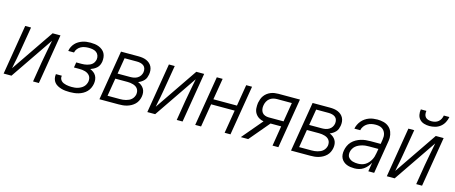

<svg xmlns="http://www.w3.org/2000/svg" viewBox="-45 -1334 4589 1936"><g transform="rotate(15 2250.0 -366.0)"><path d="M10 0 96 -520H157L122 -312Q117 -278 110.5 -244Q104 -210 98 -175L90 -137Q87 -121 84 -105.5Q81 -90 78 -74L382 -520H464L378 0H317L351 -208Q361 -268 373 -327.5Q385 -387 396 -446L92 0Z M702 8Q679 8 657 6Q635 4 614 -2Q593 -8 574 -18Q555 -28 541.5 -44Q528 -60 522.5 -81.5Q517 -103 520 -125L521 -131H582V-128Q579 -113 584 -99.5Q589 -86 599 -76.5Q609 -67 622 -61.5Q635 -56 649 -53Q663 -50 677.5 -48.5Q692 -47 706 -47Q722 -47 738 -48.5Q754 -50 769 -54.5Q784 -59 799.5 -67Q815 -75 827 -86.5Q839 -98 846.5 -113Q854 -128 857 -144Q859 -160 856.5 -175.5Q854 -191 845 -203Q836 -215 823.5 -223Q811 -231 796 -235.5Q781 -240 765.5 -241.5Q750 -243 734 -243H679L688 -298H743Q757 -298 771.5 -299.5Q786 -301 800 -304.5Q814 -308 827.5 -314Q841 -320 852.5 -330Q864 -340 870.5 -353.5Q877 -367 880 -381Q883 -403 875.5 -422.5Q868 -442 852 -453.5Q836 -465 815 -469Q794 -473 772 -473Q752 -473 731.5 -469.5Q711 -466 692 -456Q673 -446 659 -428.5Q645 -411 641 -391V-389H580L581 -392Q584 -413 594 -433Q604 -453 619 -469.5Q634 -486 653.5 -497.5Q673 -509 693.5 -516Q714 -523 735 -525.5Q756 -528 777 -528Q800 -528 822 -525Q844 -522 864 -514Q884 -506 901 -492.5Q918 -479 928 -460.5Q938 -442 940.5 -419.5Q943 -397 940 -374Q937 -356 929.5 -338.5Q922 -321 907.5 -307.5Q893 -294 876 -285Q859 -276 842 -270Q862 -262 878.5 -249.5Q895 -237 905 -219Q915 -201 917.5 -179Q920 -157 916 -135Q912 -113 902 -91Q892 -69 875 -51.5Q858 -34 836.5 -22Q815 -10 792.5 -3.5Q770 3 747 5.5Q724 8 702 8Z M1010 0 1096 -520H1278Q1300 -520 1321 -517Q1342 -514 1361 -506Q1380 -498 1395.5 -484.5Q1411 -471 1420 -453Q1429 -435 1431 -413.5Q1433 -392 1429 -370Q1426 -354 1420 -337.5Q1414 -321 1401.5 -307.5Q1389 -294 1373.5 -284Q1358 -274 1342 -268Q1362 -260 1378 -247.5Q1394 -235 1404.5 -217.5Q1415 -200 1417.5 -178.5Q1420 -157 1416 -135Q1412 -113 1402 -92Q1392 -71 1375.5 -55Q1359 -39 1339 -28Q1319 -17 1297 -10.5Q1275 -4 1253.5 -2Q1232 0 1210 0ZM1120 -297H1252Q1271 -297 1290 -300.5Q1309 -304 1326.5 -314.5Q1344 -325 1355 -342Q1366 -359 1369 -378Q1372 -397 1367 -415.5Q1362 -434 1348 -445Q1334 -456 1315.5 -460.5Q1297 -465 1278 -465H1148ZM1080 -55H1210Q1225 -55 1240 -56.5Q1255 -58 1270.5 -62Q1286 -66 1300.5 -72.5Q1315 -79 1327 -90Q1339 -101 1346.5 -115Q1354 -129 1357 -144Q1359 -160 1356.5 -175Q1354 -190 1345.5 -202Q1337 -214 1325 -221.5Q1313 -229 1298.5 -233.5Q1284 -238 1269 -240Q1254 -242 1239 -242H1111Z M1510 0 1596 -520H1657L1622 -312Q1617 -278 1610.5 -244Q1604 -210 1598 -175L1590 -137Q1587 -121 1584 -105.5Q1581 -90 1578 -74L1882 -520H1964L1878 0H1817L1851 -208Q1861 -268 1873 -327.5Q1885 -387 1896 -446L1592 0Z M2010 0 2096 -520H2157L2120 -297H2366L2403 -520H2464L2378 0H2317L2357 -242H2111L2071 0Z M2563 0H2486L2666 -213Q2639 -217 2615.5 -232Q2592 -247 2578 -270Q2564 -293 2562 -321.5Q2560 -350 2564 -379Q2568 -398 2574.5 -417.5Q2581 -437 2593.5 -454.5Q2606 -472 2623 -485Q2640 -498 2659.5 -506Q2679 -514 2699 -517Q2719 -520 2739 -520H2964L2878 0H2817L2851 -210H2740ZM2706 -265H2861L2894 -465H2739Q2719 -465 2699 -459.5Q2679 -454 2662.5 -440.5Q2646 -427 2636.5 -408Q2627 -389 2624 -370Q2620 -349 2623 -329Q2626 -309 2637 -294Q2648 -279 2667 -272Q2686 -265 2706 -265Z M3010 0 3096 -520H3278Q3300 -520 3321 -517Q3342 -514 3361 -506Q3380 -498 3395.5 -484.5Q3411 -471 3420 -453Q3429 -435 3431 -413.5Q3433 -392 3429 -370Q3426 -354 3420 -337.5Q3414 -321 3401.5 -307.5Q3389 -294 3373.5 -284Q3358 -274 3342 -268Q3362 -260 3378 -247.5Q3394 -235 3404.5 -217.5Q3415 -200 3417.5 -178.5Q3420 -157 3416 -135Q3412 -113 3402 -92Q3392 -71 3375.5 -55Q3359 -39 3339 -28Q3319 -17 3297 -10.5Q3275 -4 3253.5 -2Q3232 0 3210 0ZM3120 -297H3252Q3271 -297 3290 -300.5Q3309 -304 3326.5 -314.5Q3344 -325 3355 -342Q3366 -359 3369 -378Q3372 -397 3367 -415.5Q3362 -434 3348 -445Q3334 -456 3315.5 -460.5Q3297 -465 3278 -465H3148ZM3080 -55H3210Q3225 -55 3240 -56.5Q3255 -58 3270.5 -62Q3286 -66 3300.5 -72.5Q3315 -79 3327 -90Q3339 -101 3346.5 -115Q3354 -129 3357 -144Q3359 -160 3356.5 -175Q3354 -190 3345.5 -202Q3337 -214 3325 -221.5Q3313 -229 3298.5 -233.5Q3284 -238 3269 -240Q3254 -242 3239 -242H3111Z M3673 8Q3652 8 3631 5Q3610 2 3591.5 -5.5Q3573 -13 3557.5 -26.5Q3542 -40 3533 -58Q3524 -76 3522.5 -97Q3521 -118 3525 -140Q3529 -164 3540 -188.5Q3551 -213 3569.5 -232.5Q3588 -252 3612 -265.5Q3636 -279 3661 -286.5Q3686 -294 3711 -296.5Q3736 -299 3761 -299H3866L3873 -343Q3876 -360 3876 -377Q3876 -394 3871 -409.5Q3866 -425 3856 -438Q3846 -451 3832 -459Q3818 -467 3801.5 -470Q3785 -473 3768 -473Q3746 -473 3724.5 -468.5Q3703 -464 3683 -452Q3663 -440 3649 -420.5Q3635 -401 3631 -379H3570Q3574 -401 3584 -422Q3594 -443 3609 -461Q3624 -479 3643.5 -492.5Q3663 -506 3684.5 -514Q3706 -522 3728.5 -525Q3751 -528 3772 -528Q3805 -528 3836.5 -520Q3868 -512 3891.5 -492Q3915 -472 3926.5 -442.5Q3938 -413 3938 -381Q3938 -369 3936.5 -357.5Q3935 -346 3933 -334L3878 0H3817L3832 -94Q3821 -72 3804 -52Q3787 -32 3766 -18Q3745 -4 3721 2Q3697 8 3673 8ZM3696 -47Q3715 -47 3734.5 -51.5Q3754 -56 3771 -66.5Q3788 -77 3801.5 -92Q3815 -107 3825 -124.5Q3835 -142 3840.5 -160.5Q3846 -179 3849 -198L3857 -244H3762Q3744 -244 3726 -242.5Q3708 -241 3689.5 -236Q3671 -231 3653.5 -223Q3636 -215 3621.5 -202.5Q3607 -190 3597.5 -172.5Q3588 -155 3585 -137Q3583 -123 3585 -108.5Q3587 -94 3595.5 -83.5Q3604 -73 3615.5 -65.5Q3627 -58 3640 -54Q3653 -50 3667.5 -48.5Q3682 -47 3696 -47Z M4010 0 4096 -520H4157L4122 -312Q4117 -278 4110.5 -244Q4104 -210 4098 -175L4090 -137Q4087 -121 4084 -105.5Q4081 -90 4078 -74L4382 -520H4464L4378 0H4317L4351 -208Q4361 -268 4373 -327.5Q4385 -387 4396 -446L4092 0ZM4293 -600Q4264 -600 4237 -608Q4210 -616 4191.5 -635.5Q4173 -655 4167.5 -683Q4162 -711 4167 -740H4225Q4222 -722 4224.5 -704.5Q4227 -687 4238 -674.5Q4249 -662 4266.5 -657Q4284 -652 4302 -652Q4320 -652 4338.5 -657Q4357 -662 4372 -674.5Q4387 -687 4395.5 -704.5Q4404 -722 4407 -740H4465Q4460 -711 4445.5 -683Q4431 -655 4406.5 -635.5Q4382 -616 4352 -608Q4322 -600 4293 -600Z"/></g></svg>

Font: Iosevka Light Oblique
Style: Regular
Weight: 300
Italic angle: -9°
Monospace: yes
Designer: Belleve Invis
Foundry: Belleve Invis
Version: Version 32.5.0; ttfautohint (v1.8.4)